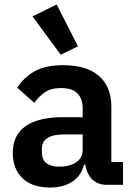

<svg xmlns="http://www.w3.org/2000/svg" viewBox="-20 -825 599 857"><path d="M458 0Q416 0 391.5 -24.5Q367 -49 361 -90H355Q342 -39 302 -13.5Q262 12 203 12Q123 12 80 -30Q37 -72 37 -142Q37 -223 95 -262.5Q153 -302 260 -302H349V-340Q349 -384 326 -408Q303 -432 252 -432Q207 -432 179.5 -412.5Q152 -393 133 -366L57 -434Q86 -479 134 -506.5Q182 -534 261 -534Q367 -534 422 -486Q477 -438 477 -348V-102H529V0ZM246 -81Q289 -81 319 -100Q349 -119 349 -156V-225H267Q167 -225 167 -161V-144Q167 -112 187.5 -96.5Q208 -81 246 -81ZM125 -752 233 -805 328 -618 251 -581Z"/></svg>

Font: IBM Plex Arabic SemiBold
Style: Regular
Weight: 600
Designer: Mike Abbink, Paul van der Laan, Pieter van Rosmalen, Wael Morcos, Khajak Apelian
Foundry: Bold Monday
Version: Version 1.0